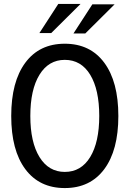

<svg xmlns="http://www.w3.org/2000/svg" viewBox="-20 -937 658 975"><path d="M309 -715Q438 -715 509.5 -618.5Q581 -522 581 -348Q581 -174 509.5 -78Q438 18 309 18Q180 18 108.5 -78Q37 -174 37 -348Q37 -522 108.5 -618.5Q180 -715 309 -715ZM309 -633Q227 -633 180.5 -557.5Q134 -482 134 -348Q134 -215 180.5 -139.5Q227 -64 309 -64Q392 -64 438 -139.5Q484 -215 484 -348Q484 -482 438 -557.5Q392 -633 309 -633ZM180 -769 276 -917H389L240 -769ZM353 -767 449 -915H562L413 -767Z"/></svg>

Font: Fragment Mono
Style: Regular
Weight: 400
Monospace: yes
Designer: Wei Huang based on Nimbus Sans by URW Studio, based on Helvetica by Max Miedinger.
Foundry: Wei Huang
Version: Version 1.021; ttfautohint (v1.8.4.7-5d5b)